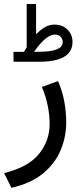

<svg xmlns="http://www.w3.org/2000/svg" viewBox="-25 -654 401 939"><path d="M91.8 -400.4Q95.7 -406.2 99.1 -412.1Q102.5 -418 105.5 -422.4V-634.3H151.4V-485.8Q171.9 -507.8 194.1 -520.8Q216.3 -533.7 241.2 -533.7Q280.3 -533.7 304.9 -509.5Q329.6 -485.4 329.6 -448.7Q329.1 -352.1 167 -352.1H41V-400.4ZM166.5 -400.9Q226.6 -400.9 254.2 -413.1Q281.7 -425.3 281.7 -447.3Q281.7 -463.4 271.5 -474.1Q261.2 -484.9 243.7 -484.9Q220.7 -484.9 194.6 -462.4Q168.5 -439.9 141.6 -400.4ZM258.8 -257.3Q280.3 -208 289.6 -156.5Q298.8 -105 298.8 -55.2Q298.8 16.1 271.2 81.3Q243.7 146.5 184.6 194.8Q125.5 243.2 30.8 264.6L-4.9 192.4Q113.8 163.6 165.8 98.6Q217.8 33.7 217.8 -47.4Q217.8 -89.8 208.7 -135.7Q199.7 -181.6 179.7 -229Z"/></svg>

Font: Vazir WOL
Style: Regular-WOL
Weight: 400
Designer: Saber Rastikerdar
Foundry: Saber Rastikerdar
Version: Version 27.2.2